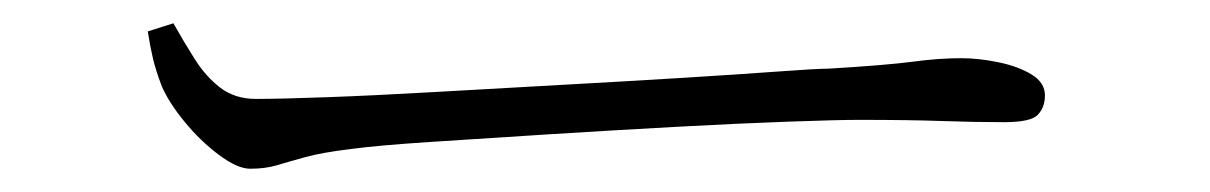

<svg xmlns="http://www.w3.org/2000/svg" viewBox="-20 -428 1040 165"><path d="M129 -408Q138 -392 147.5 -377Q157 -362 169.5 -352.5Q182 -343 200 -343Q221 -343 262 -344.5Q303 -346 355 -349Q407 -352 461.5 -355Q516 -358 565 -361Q614 -364 648 -366.5Q682 -369 692 -369Q742 -372 764.5 -375Q787 -378 806 -378Q821 -378 838 -374.5Q855 -371 866.5 -364Q878 -357 878 -346Q878 -336 872 -329.5Q866 -323 843 -323Q818 -323 789.5 -324Q761 -325 718 -325Q701 -325 658.5 -323.5Q616 -322 561 -319Q506 -316 450.5 -312.5Q395 -309 349.5 -306Q304 -303 282 -300Q257 -297 242.5 -293Q228 -289 218 -286Q208 -283 195 -283Q184 -283 168 -295Q152 -307 138.5 -323.5Q125 -340 119 -354Q114 -367 111.5 -377.5Q109 -388 107 -401Z"/></svg>

Font: Noto Serif JP
Style: Regular
Weight: 200
Designer: Ryoko NISHIZUKA 西塚涼子 (kana & ideographs); Frank Grießhammer (Latin, Greek & Cyrillic); Wenlong ZHANG 张文龙 (bopomofo); San
Foundry: Adobe
Version: Version 2.001;hotconv 1.1.0;makeotfexe 2.6.0